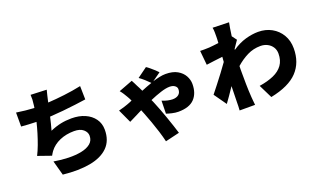

<svg xmlns="http://www.w3.org/2000/svg" viewBox="-92 -1331 3184 1938"><g transform="rotate(-20 1500.0 -362.0)"><path d="M469 -805Q460 -775 454.5 -747.5Q449 -720 442 -693Q441 -689 440.5 -685.5Q440 -682 439 -678Q522 -683 615 -694Q708 -705 798 -724L801 -580Q753 -573 687.5 -564.5Q622 -556 549.5 -549Q477 -542 408 -538Q400 -502 391 -466.5Q382 -431 373 -399Q432 -425 487 -436.5Q542 -448 603 -448Q685 -448 747.5 -420.5Q810 -393 846 -343Q882 -293 882 -225Q882 -109 813.5 -40.5Q745 28 620.5 51Q496 74 328 56L285 -101Q365 -87 442 -85Q519 -83 581 -95.5Q643 -108 680 -138.5Q717 -169 717 -221Q717 -259 683 -288.5Q649 -318 584 -318Q499 -318 429.5 -288Q360 -258 318 -202Q311 -192 305 -182.5Q299 -173 292 -160L149 -210Q172 -255 192.5 -310Q213 -365 230.5 -423Q248 -481 261 -535Q216 -537 175 -538.5Q134 -540 99 -544V-694Q145 -687 195 -681.5Q245 -676 289 -674Q291 -682 291.5 -688.5Q292 -695 293 -701Q298 -737 299 -761Q300 -785 298 -812Z M1083 -357Q1115 -365 1143.5 -374Q1172 -383 1182 -387Q1196 -392 1209.5 -397.5Q1223 -403 1236 -409Q1229 -424 1222 -437.5Q1215 -451 1208 -462Q1199 -478 1185.5 -499Q1172 -520 1156 -539L1306 -596Q1314 -581 1324 -561.5Q1334 -542 1339 -531Q1346 -518 1354.5 -501.5Q1363 -485 1372 -465Q1401 -477 1429.5 -488Q1458 -499 1485 -508Q1463 -531 1435 -556Q1407 -581 1381 -599L1488 -677Q1503 -668 1525 -649.5Q1547 -631 1567.5 -612.5Q1588 -594 1599 -581L1509 -517Q1548 -529 1583.5 -536.5Q1619 -544 1649 -544Q1726 -544 1775 -516Q1824 -488 1847.5 -445Q1871 -402 1871 -357Q1871 -256 1815.5 -198.5Q1760 -141 1643 -141Q1612 -141 1575.5 -149.5Q1539 -158 1517 -166L1520 -305Q1549 -292 1579.5 -285.5Q1610 -279 1631 -279Q1672 -279 1696 -298.5Q1720 -318 1720 -356Q1720 -378 1699 -393.5Q1678 -409 1643 -409Q1604 -409 1546.5 -390.5Q1489 -372 1427 -345Q1433 -332 1438.5 -319.5Q1444 -307 1448 -296Q1461 -266 1478.5 -219.5Q1496 -173 1514 -121.5Q1532 -70 1548 -22Q1564 26 1574 60L1422 96Q1410 44 1391 -17Q1372 -78 1351 -136Q1330 -194 1313 -237Q1309 -248 1304 -259.5Q1299 -271 1294 -284Q1245 -260 1206.5 -240Q1168 -220 1150 -212Z M2261 -722Q2261 -746 2261 -770.5Q2261 -795 2256 -820L2431 -815Q2426 -792 2420 -755Q2414 -718 2408 -673L2446 -622Q2436 -609 2421 -586Q2406 -563 2392 -543Q2392 -536 2391 -533Q2464 -583 2536 -603.5Q2608 -624 2672 -624Q2753 -624 2817 -588.5Q2881 -553 2918 -490Q2955 -427 2955 -345Q2955 -193 2864 -96.5Q2773 0 2574 40L2502 -106Q2592 -120 2657 -148.5Q2722 -177 2757 -226Q2792 -275 2792 -348Q2792 -388 2772.5 -418Q2753 -448 2720 -465Q2687 -482 2646 -482Q2570 -482 2504.5 -449.5Q2439 -417 2379 -364Q2378 -347 2378 -330.5Q2378 -314 2378 -298Q2378 -241 2379 -170.5Q2380 -100 2385 -28Q2386 -15 2388.5 12Q2391 39 2393 58H2227Q2229 38 2229.5 12.5Q2230 -13 2230 -25Q2231 -70 2232 -112Q2233 -154 2234 -201Q2206 -159 2177.5 -117.5Q2149 -76 2128 -48L2034 -181Q2062 -216 2099.5 -264Q2137 -312 2175.5 -363Q2214 -414 2244 -457Q2245 -471 2246 -484.5Q2247 -498 2248 -511Q2209 -507 2160.5 -500.5Q2112 -494 2073 -489L2058 -643Q2082 -642 2104 -642.5Q2126 -643 2157 -644Q2177 -646 2203.5 -648.5Q2230 -651 2258 -655Q2260 -679 2260.5 -697Q2261 -715 2261 -722Z"/></g></svg>

Font: Source Han Sans CN Heavy
Style: Regular
Weight: 900
Designer: Ryoko NISHIZUKA 西塚涼子 (kana, bopomofo & ideographs); Paul D. Hunt (Latin, Greek & Cyrillic); Sandoll Communications 산돌커뮤니
Foundry: Adobe
Version: Version 2.000;hotconv 1.0.107;makeotfexe 2.5.65593